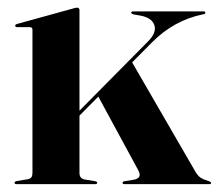

<svg xmlns="http://www.w3.org/2000/svg" viewBox="-20 -468 556 488"><path d="M21 0Q19.5 0 18.2 -1Q17 -2 17 -3.5Q17 -5 18.5 -6.2Q20 -7.5 23.5 -8L50.5 -12.5Q57 -13.5 59.8 -17.5Q62.5 -21.5 62.5 -28V-392.5Q62.5 -395.5 61 -397.2Q59.5 -399 55.5 -399H23Q21 -399 19.8 -400.2Q18.5 -401.5 18.5 -402.5Q18.5 -405.5 23 -407L166 -446.5Q170.5 -448 172.5 -448.2Q174.5 -448.5 176.5 -448.5Q179 -448.5 180.5 -446.8Q182 -445 182 -442.5V-28.5Q182 -21.5 185 -17.5Q188 -13.5 194 -12L221.5 -7.5Q227 -6.5 227 -3.5Q227 0 222.5 0ZM163 -167.5 355.5 -362Q378.5 -384.5 372.5 -403.5Q366.5 -422.5 338.5 -428L319 -431.5Q316 -432.5 314.8 -433.5Q313.5 -434.5 313.5 -435.5Q313.5 -437.5 315 -438.2Q316.5 -439 318.5 -439H496.5Q499.5 -439 500.8 -438.2Q502 -437.5 502 -435.5Q502 -434 500.5 -433Q499 -432 495.5 -431.5Q459 -424 426.5 -406.2Q394 -388.5 365 -359L168.5 -160.5ZM313.5 -313.5 475 -34.5Q482 -21.5 490.2 -16.2Q498.5 -11 511 -7.5Q514.5 -6 515.5 -5Q516.5 -4 516.5 -3Q516.5 -1.5 515.5 -0.8Q514.5 0 512 0H295.5Q294 0 292.8 -0.8Q291.5 -1.5 291.5 -3.5Q291.5 -5 292.8 -6Q294 -7 297 -7.5L319 -11Q331 -13 334 -19.2Q337 -25.5 331 -36L228 -226Z"/></svg>

Font: Fraunces 120pt SemiBold
Style: Regular
Weight: 600
Version: Version 1.000;[b76b70a41]